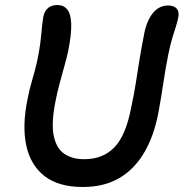

<svg xmlns="http://www.w3.org/2000/svg" viewBox="-20 -734 734 767"><path d="M311 13Q214 13 158 -30.5Q102 -74 85 -152.5Q68 -231 90 -338Q98 -379 110 -419.5Q122 -460 128 -488Q137 -531 140.5 -558.5Q144 -586 145.5 -603.5Q147 -621 148.5 -635Q150 -649 153 -667Q158 -691 172.5 -702.5Q187 -714 209 -714Q234 -714 248.5 -696.5Q263 -679 264.5 -638.5Q266 -598 252 -528Q246 -501 236.5 -467.5Q227 -434 218 -400Q209 -366 203 -336Q184 -244 194.5 -192.5Q205 -141 237 -119.5Q269 -98 316 -98Q391 -98 436.5 -145Q482 -192 503 -299Q516 -359 523 -405.5Q530 -452 537.5 -497Q545 -542 556 -599Q566 -651 590.5 -681.5Q615 -712 652 -712Q674 -712 685.5 -700Q697 -688 692 -663Q688 -645 682.5 -627.5Q677 -610 669 -584.5Q661 -559 652 -515Q641 -460 632.5 -402.5Q624 -345 613 -285Q595 -190 555.5 -123.5Q516 -57 455.5 -22Q395 13 311 13Z"/></svg>

Font: Shantell Sans Light Medium
Style: Italic
Weight: 500
Italic angle: -11°
Version: Version 1.011;[c5ecc13dd]